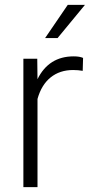

<svg xmlns="http://www.w3.org/2000/svg" viewBox="-20 -770 376 790"><path d="M76.2 0ZM320.3 -478.5Q301.8 -481.9 280.8 -481.9Q226.1 -481.9 188.2 -451.4Q150.4 -420.9 134.3 -362.8V0H76.2V-528.3H133.3L134.3 -444.3Q180.7 -538.1 283.2 -538.1Q307.6 -538.1 321.8 -531.7ZM258.8 -750H329.6L216.8 -613.3H165.5Z"/></svg>

Font: Roboto Light
Style: Regular
Weight: 300
Designer: Google
Version: Version 2.134; 2016; ttfautohint (v1.6)